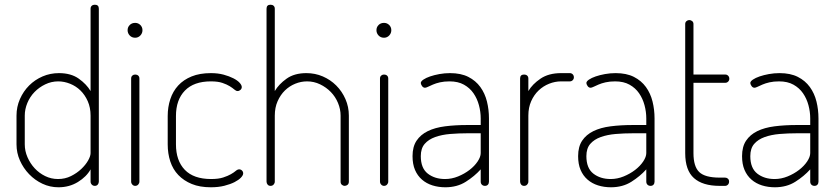

<svg xmlns="http://www.w3.org/2000/svg" viewBox="-20 -788 3554 814"><path d="M382 -768Q399 -768 399 -751V-18Q399 -11 394.5 -5.5Q390 0 382 0Q374 0 369 -5.5Q364 -11 364 -18V-70Q347 -39 310.5 -16.5Q274 6 228 6Q192 6 160 -9Q128 -24 103.5 -49.5Q79 -75 64.5 -107.5Q50 -140 50 -176V-298Q50 -335 64.5 -368Q79 -401 103.5 -425.5Q128 -450 160.5 -464Q193 -478 230 -478Q281 -478 314 -454.5Q347 -431 364 -402V-751Q364 -759 369 -763.5Q374 -768 382 -768ZM85 -176Q85 -148 96.5 -121.5Q108 -95 127 -74.5Q146 -54 171.5 -41.5Q197 -29 226 -29Q256 -29 281 -41.5Q306 -54 324.5 -71.5Q343 -89 353.5 -107.5Q364 -126 364 -139V-298Q364 -332 352 -359Q340 -386 321 -404.5Q302 -423 277 -433Q252 -443 227 -443Q198 -443 172 -430.5Q146 -418 126.5 -398Q107 -378 96 -351.5Q85 -325 85 -298Z M553 -472Q561 -472 566 -467.5Q571 -463 571 -455V-18Q571 -11 566 -5.5Q561 0 553 0Q546 0 541 -5.5Q536 -11 536 -18V-455Q536 -463 541 -467.5Q546 -472 553 -472ZM553 -691Q566 -691 575 -682Q584 -673 584 -660Q584 -647 575 -637.5Q566 -628 553 -628Q539 -628 530 -637.5Q521 -647 521 -660Q521 -673 530 -682Q539 -691 553 -691Z M874 6Q827 6 793 -8Q759 -22 736 -46Q713 -70 702 -103.5Q691 -137 691 -176V-296Q691 -334 702 -367.5Q713 -401 735.5 -425.5Q758 -450 792.5 -464Q827 -478 874 -478Q904 -478 928 -471.5Q952 -465 969.5 -456Q987 -447 996 -437Q1005 -427 1005 -419Q1005 -412 999.5 -407Q994 -402 987 -402Q981 -402 973.5 -408.5Q966 -415 954 -422.5Q942 -430 923 -436.5Q904 -443 874 -443Q802 -443 764 -404Q726 -365 726 -296V-176Q726 -107 763.5 -68Q801 -29 875 -29Q906 -29 926 -35.5Q946 -42 959 -49.5Q972 -57 979.5 -63.5Q987 -70 994 -70Q1001 -70 1006 -65Q1011 -60 1011 -53Q1011 -45 1001.5 -35Q992 -25 974.5 -16Q957 -7 931.5 -0.5Q906 6 874 6Z M1145 -18Q1145 -11 1140 -5.5Q1135 0 1127 0Q1119 0 1114.5 -5.5Q1110 -11 1110 -18V-751Q1110 -768 1127 -768Q1135 -768 1140 -763.5Q1145 -759 1145 -751V-402Q1162 -431 1195 -454.5Q1228 -478 1279 -478Q1316 -478 1348.5 -464Q1381 -450 1405.5 -425.5Q1430 -401 1444.5 -368Q1459 -335 1459 -298V-18Q1459 -9 1453.5 -4.5Q1448 0 1441 0Q1435 0 1429.5 -4.5Q1424 -9 1424 -18V-298Q1424 -325 1413 -351.5Q1402 -378 1382.5 -398Q1363 -418 1337 -430.5Q1311 -443 1282 -443Q1256 -443 1231.5 -433Q1207 -423 1188 -404.5Q1169 -386 1157 -359Q1145 -332 1145 -298Z M1608 -472Q1616 -472 1621 -467.5Q1626 -463 1626 -455V-18Q1626 -11 1621 -5.5Q1616 0 1608 0Q1601 0 1596 -5.5Q1591 -11 1591 -18V-455Q1591 -463 1596 -467.5Q1601 -472 1608 -472ZM1608 -691Q1621 -691 1630 -682Q1639 -673 1639 -660Q1639 -647 1630 -637.5Q1621 -628 1608 -628Q1594 -628 1585 -637.5Q1576 -647 1576 -660Q1576 -673 1585 -682Q1594 -691 1608 -691Z M1888 -478Q1934 -478 1965.5 -462Q1997 -446 2016.5 -419Q2036 -392 2044.5 -357.5Q2053 -323 2053 -286V-18Q2053 -10 2048.5 -5Q2044 0 2036 0Q2028 0 2023 -5Q2018 -10 2018 -18V-70Q1992 -41 1955 -17.5Q1918 6 1868 6Q1839 6 1813.5 -2Q1788 -10 1769 -26.5Q1750 -43 1739.5 -67.5Q1729 -92 1729 -126Q1729 -166 1746 -191.5Q1763 -217 1793.5 -232Q1824 -247 1867 -252.5Q1910 -258 1962 -258H2018V-286Q2018 -314 2010.5 -342Q2003 -370 1987.5 -392.5Q1972 -415 1947 -429Q1922 -443 1886 -443Q1863 -443 1845.5 -439Q1828 -435 1815.5 -429.5Q1803 -424 1794.5 -420Q1786 -416 1782 -416Q1774 -416 1769 -423.5Q1764 -431 1764 -436Q1764 -443 1775 -450.5Q1786 -458 1803.5 -464Q1821 -470 1843 -474Q1865 -478 1888 -478ZM2018 -223H1963Q1924 -223 1888.5 -220Q1853 -217 1825 -207Q1797 -197 1780.5 -178Q1764 -159 1764 -126Q1764 -75 1793.5 -52Q1823 -29 1867 -29Q1895 -29 1922 -40Q1949 -51 1970.5 -67.5Q1992 -84 2005 -103.5Q2018 -123 2018 -139Z M2359 -443Q2333 -443 2308 -433Q2283 -423 2263.5 -404.5Q2244 -386 2232 -359Q2220 -332 2220 -298V-18Q2220 -11 2215 -5.5Q2210 0 2202 0Q2194 0 2189.5 -5.5Q2185 -11 2185 -18V-455Q2185 -472 2202 -472Q2210 -472 2215 -467.5Q2220 -463 2220 -455V-402Q2237 -431 2271.5 -454.5Q2306 -478 2359 -478H2396Q2403 -478 2408 -473Q2413 -468 2413 -460Q2413 -453 2408 -448Q2403 -443 2396 -443Z M2590 -478Q2636 -478 2667.5 -462Q2699 -446 2718.5 -419Q2738 -392 2746.5 -357.5Q2755 -323 2755 -286V-18Q2755 -10 2750.5 -5Q2746 0 2738 0Q2730 0 2725 -5Q2720 -10 2720 -18V-70Q2694 -41 2657 -17.5Q2620 6 2570 6Q2541 6 2515.5 -2Q2490 -10 2471 -26.5Q2452 -43 2441.5 -67.5Q2431 -92 2431 -126Q2431 -166 2448 -191.5Q2465 -217 2495.5 -232Q2526 -247 2569 -252.5Q2612 -258 2664 -258H2720V-286Q2720 -314 2712.5 -342Q2705 -370 2689.5 -392.5Q2674 -415 2649 -429Q2624 -443 2588 -443Q2565 -443 2547.5 -439Q2530 -435 2517.5 -429.5Q2505 -424 2496.5 -420Q2488 -416 2484 -416Q2476 -416 2471 -423.5Q2466 -431 2466 -436Q2466 -443 2477 -450.5Q2488 -458 2505.5 -464Q2523 -470 2545 -474Q2567 -478 2590 -478ZM2720 -223H2665Q2626 -223 2590.5 -220Q2555 -217 2527 -207Q2499 -197 2482.5 -178Q2466 -159 2466 -126Q2466 -75 2495.5 -52Q2525 -29 2569 -29Q2597 -29 2624 -40Q2651 -51 2672.5 -67.5Q2694 -84 2707 -103.5Q2720 -123 2720 -139Z M2885 -686Q2885 -694 2890.5 -698.5Q2896 -703 2902 -703Q2909 -703 2914.5 -698.5Q2920 -694 2920 -686V-472H3055Q3062 -472 3067 -467Q3072 -462 3072 -454Q3072 -447 3067 -442Q3062 -437 3055 -437H2920V-139Q2920 -82 2944.5 -58.5Q2969 -35 3031 -35H3054Q3061 -35 3066 -30.5Q3071 -26 3071 -18Q3071 -10 3066 -5Q3061 0 3054 0H3031Q2959 0 2922 -33Q2885 -66 2885 -139Z M3285 -478Q3331 -478 3362.5 -462Q3394 -446 3413.5 -419Q3433 -392 3441.5 -357.5Q3450 -323 3450 -286V-18Q3450 -10 3445.5 -5Q3441 0 3433 0Q3425 0 3420 -5Q3415 -10 3415 -18V-70Q3389 -41 3352 -17.5Q3315 6 3265 6Q3236 6 3210.5 -2Q3185 -10 3166 -26.5Q3147 -43 3136.5 -67.5Q3126 -92 3126 -126Q3126 -166 3143 -191.5Q3160 -217 3190.5 -232Q3221 -247 3264 -252.5Q3307 -258 3359 -258H3415V-286Q3415 -314 3407.5 -342Q3400 -370 3384.5 -392.5Q3369 -415 3344 -429Q3319 -443 3283 -443Q3260 -443 3242.5 -439Q3225 -435 3212.5 -429.5Q3200 -424 3191.5 -420Q3183 -416 3179 -416Q3171 -416 3166 -423.5Q3161 -431 3161 -436Q3161 -443 3172 -450.5Q3183 -458 3200.5 -464Q3218 -470 3240 -474Q3262 -478 3285 -478ZM3415 -223H3360Q3321 -223 3285.5 -220Q3250 -217 3222 -207Q3194 -197 3177.5 -178Q3161 -159 3161 -126Q3161 -75 3190.5 -52Q3220 -29 3264 -29Q3292 -29 3319 -40Q3346 -51 3367.5 -67.5Q3389 -84 3402 -103.5Q3415 -123 3415 -139Z"/></svg>

Font: AkaAcidDosis
Style: ExtraLight
Weight: 250
Designer: Edgar Tolentino, Pablo Impallari, Igino Marini, Aka-Acid
Foundry: Edgar Tolentino, Pablo Impallari, Igino Marini, Aka-Acid
Version: Version 1.007